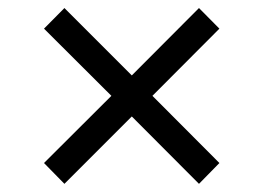

<svg xmlns="http://www.w3.org/2000/svg" viewBox="-20 -552 649 473"><path d="M138.7 -99.1 88.4 -150.4 254.4 -315.9 88.4 -481.4 138.7 -532.2 304.7 -366.2 470.2 -532.2 520.5 -481.4 355.5 -315.9 520.5 -150.4 470.2 -99.1 304.7 -265.1Z"/></svg>

Font: Basically A Sans Serif
Style: Regular
Weight: 400
Designer: Hyung-Suk Kim
Foundry: Mental Design
Version: 1.000